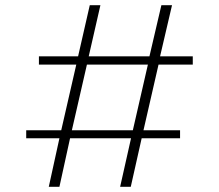

<svg xmlns="http://www.w3.org/2000/svg" viewBox="-20 -720 844 740"><path d="M130 -471V-503H281L326 -700H367L322 -503H556L602 -700H643L597 -503H723V-471H591L533 -218H674V-187H526L484 0H443L485 -187H250L209 0H168L209 -187H81V-218H216L274 -471ZM315 -471 257 -218H492L550 -471Z"/></svg>

Font: Georama Expanded ExtraLight
Style: Regular
Weight: 250
Width: 7
Designer: Jean-Baptiste Levee
Foundry: Production Type
Version: Version 1.001